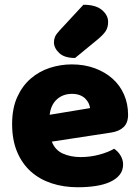

<svg xmlns="http://www.w3.org/2000/svg" viewBox="-20 -772 589 808"><path d="M198 -176Q212 -140 245 -125.5Q278 -111 319 -111Q361 -111 399 -121.5Q437 -132 460 -146Q476 -136 487 -118Q498 -100 498 -80Q498 -55 484 -37Q470 -19 444.5 -7Q419 5 384 10.5Q349 16 307 16Q248 16 197.5 -0.5Q147 -17 110 -50Q73 -83 52 -133Q31 -183 31 -250Q31 -316 52.5 -363.5Q74 -411 109.5 -441.5Q145 -472 190 -486.5Q235 -501 282 -501Q335 -501 378.5 -485Q422 -469 453.5 -441Q485 -413 502 -374Q519 -335 519 -289Q519 -255 500 -237Q481 -219 447 -214ZM283 -377Q245 -377 219.5 -354Q194 -331 189 -289L359 -317Q358 -327 353 -337.5Q348 -348 339 -357Q330 -366 316 -371.5Q302 -377 283 -377ZM331 -752Q383 -752 409 -730Q435 -708 435 -680Q435 -657 425 -641.5Q415 -626 391 -606L296 -528Q251 -528 229 -549Q207 -570 207 -594Q207 -606 211.5 -617Q216 -628 230 -643Z"/></svg>

Font: Baloo Tammudu 2 ExtraBold
Style: Regular
Weight: 800
Designer: Maithili Shingre, Omkar Shende and Ek Type
Foundry: Ek Type
Version: Version 1.640;hotconv 1.0.111;makeotfexe 2.5.65597; ttfautoh